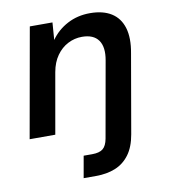

<svg xmlns="http://www.w3.org/2000/svg" viewBox="-83 -595 777 885"><g transform="rotate(-10 305.5 -152.0)"><path d="M23 0 114 -512H220L214 -431Q244 -474 291.5 -499Q339 -524 397 -524Q458 -524 497 -499.5Q536 -475 550.5 -427Q565 -379 552 -309L488 59Q478 117 451.5 152.5Q425 188 385.5 204Q346 220 295 220H237L255 118H295Q329 118 345.5 104.5Q362 91 368 58L431 -297Q442 -358 419 -390.5Q396 -423 342 -423Q307 -423 276 -407Q245 -391 223 -360Q201 -329 193 -284L143 0Z"/></g></svg>

Font: DM Sans 12pt SemiBold
Style: Italic
Weight: 600
Italic angle: -10°
Version: Version 4.004;gftools[0.9.30]